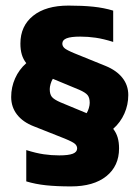

<svg xmlns="http://www.w3.org/2000/svg" viewBox="-20 -657 499 687"><path d="M267 -526Q234 -526 218.5 -520Q203 -514 203 -501Q203 -492 210.5 -485Q218 -478 247 -466L358 -421Q397 -405 418 -378.5Q439 -352 439 -317Q439 -282 425 -250.5Q411 -219 385 -196Q396 -182 401 -165Q406 -148 406 -126Q406 -63 360.5 -26.5Q315 10 234 10Q183 10 145 6Q107 2 74 -8V-120Q109 -109 136.5 -105Q164 -101 192 -101Q225 -101 240.5 -107Q256 -113 256 -126Q256 -135 248.5 -142Q241 -149 212 -161L101 -205Q62 -220 41 -247Q20 -274 20 -310Q20 -345 34 -376.5Q48 -408 74 -431Q63 -445 58 -462Q53 -479 53 -501Q53 -564 98.5 -600.5Q144 -637 225 -637Q276 -637 314 -633Q352 -629 385 -619V-507Q350 -518 322.5 -522Q295 -526 267 -526ZM158 -338Q158 -320 165.5 -310.5Q173 -301 196 -291L290 -252Q295 -260 298 -270.5Q301 -281 301 -289Q301 -307 293.5 -316.5Q286 -326 263 -336L169 -375Q164 -367 161 -356.5Q158 -346 158 -338Z"/></svg>

Font: Blinker
Style: Bold
Weight: 700
Designer: Juergen Huber
Foundry: supertype
Version: Version 1.015;PS 1.15;hotconv 1.0.88;makeotf.lib2.5.647800; 